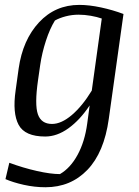

<svg xmlns="http://www.w3.org/2000/svg" viewBox="-20 -561 584 804"><path d="M19 120.6Q77.1 142.1 134.5 155Q191.9 168 231 168Q274.9 142.6 304.9 87.4Q335 32.2 345.2 -43.5L355.5 -119.6Q314.9 -58.6 266.8 -23.9Q218.8 10.7 169.4 10.7Q84.5 10.7 58.1 -38.1Q31.7 -86.9 45.4 -182.1L58.1 -273.9Q75.2 -394 143.3 -467.3Q211.4 -540.5 312 -540.5Q353.5 -540.5 403.3 -529.8Q453.1 -519 497.1 -502.4L435.5 -63Q416 77.6 345.9 150.4Q275.9 223.1 170.4 223.1Q125 223.1 79.3 212.9Q33.7 202.6 2.9 189ZM139.2 -225.1Q124.5 -122.6 138.7 -82.3Q152.8 -42 197.8 -42Q236.8 -42 280.8 -79.3Q324.7 -116.7 364.3 -181.6L406.2 -483.4Q386.7 -490.2 360.4 -494.9Q334 -499.5 309.1 -499.5Q281.7 -499.5 255.4 -492.7Q229 -485.8 210 -475.1Q189 -441.4 172.4 -390.6Q155.8 -339.8 148.4 -289.1Z"/></svg>

Font: Noticia Text
Style: Italic
Weight: 400
Italic angle: -8°
Designer: JM Sole
Foundry: JM Sole
Version: Version 1.003